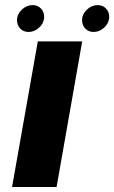

<svg xmlns="http://www.w3.org/2000/svg" viewBox="-20 -752 459 772"><path d="M28.5 0 132 -585.5H310.5L207.5 0ZM95 -623.5Q74.5 -623.5 61.5 -637Q48.5 -650.5 48.5 -670.5Q48.5 -695 67.8 -713.2Q87 -731.5 111 -731.5Q131.5 -731.5 144.5 -718Q157.5 -704.5 157.5 -685Q157.5 -660 138.2 -641.8Q119 -623.5 95 -623.5ZM356.5 -623.5Q336 -623.5 323 -637Q310 -650.5 310 -670.5Q310 -695 329.2 -713.2Q348.5 -731.5 372.5 -731.5Q393 -731.5 406 -718Q419 -704.5 419 -685Q419 -660 399.8 -641.8Q380.5 -623.5 356.5 -623.5Z"/></svg>

Font: Anybody UltraExpanded SemiBold
Style: Italic
Weight: 600
Width: 9
Italic angle: -10°
Designer: Tyler Finck
Foundry: Etcetera Type Company
Version: Version 1.010; ttfautohint (v1.8.3) -l 8 -r 50 -G 200 -x 14 